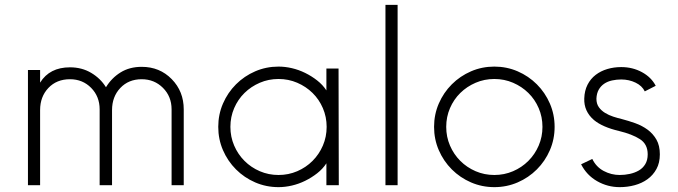

<svg xmlns="http://www.w3.org/2000/svg" viewBox="-20 -776 2790 790"><path d="M95 -488H145V-436Q184 -499 268 -499Q317 -499 355.5 -476Q394 -453 416 -417Q439 -455 476 -478Q513 -501 563 -501Q637 -501 686.5 -450.5Q736 -400 736 -326V-14H686V-326Q686 -379 650.5 -414.5Q615 -450 563 -450Q509 -450 475 -414Q441 -378 441 -323V-14H390V-326Q390 -379 355 -414.5Q320 -450 268 -450Q213 -450 179 -414Q145 -378 145 -323V-14H95Z M1126 -502Q1153 -502 1181 -495.5Q1209 -489 1235.5 -476Q1262 -463 1285 -445Q1308 -427 1323 -404V-494H1373L1374 -14H1323V-104Q1308 -81 1285 -63Q1262 -45 1235.5 -32Q1209 -19 1181 -12.5Q1153 -6 1126 -6Q1075 -6 1030 -25.5Q985 -45 951 -79Q917 -113 897.5 -158Q878 -203 878 -254Q878 -305 897.5 -350Q917 -395 951 -429Q985 -463 1030 -482.5Q1075 -502 1126 -502ZM943.5 -331Q928 -295 928 -254Q928 -213 943.5 -177Q959 -141 986 -114Q1013 -87 1049 -71.5Q1085 -56 1126 -56Q1167 -56 1203 -71.5Q1239 -87 1266 -114Q1293 -141 1308.5 -177Q1324 -213 1324 -254Q1324 -295 1308.5 -331Q1293 -367 1266 -393.5Q1239 -420 1203 -435.5Q1167 -451 1126 -451Q1085 -451 1049 -435.5Q1013 -420 986 -393.5Q959 -367 943.5 -331Z M1566 -756H1616V-14H1566Z M2110 -25.5Q2065 -6 2014 -6Q1963 -6 1918 -25.5Q1873 -45 1839 -79Q1805 -113 1785.5 -158Q1766 -203 1766 -254Q1766 -305 1785.5 -350Q1805 -395 1839 -429Q1873 -463 1918 -482.5Q1963 -502 2014 -502Q2065 -502 2110 -482.5Q2155 -463 2189 -429Q2223 -395 2242.5 -350Q2262 -305 2262 -254Q2262 -203 2242.5 -158Q2223 -113 2189 -79Q2155 -45 2110 -25.5ZM2091 -435.5Q2055 -451 2014 -451Q1973 -451 1937 -435.5Q1901 -420 1874 -393.5Q1847 -367 1831.5 -331Q1816 -295 1816 -254Q1816 -213 1831.5 -177Q1847 -141 1874 -114Q1901 -87 1937 -71.5Q1973 -56 2014 -56Q2055 -56 2091 -71.5Q2127 -87 2154 -114Q2181 -141 2196.5 -177Q2212 -213 2212 -254Q2212 -295 2196.5 -331Q2181 -367 2154 -393.5Q2127 -420 2091 -435.5Z M2530 -6Q2480 -6 2437 -30.5Q2394 -55 2371 -100L2417 -122Q2433 -89 2464 -72.5Q2495 -56 2530 -56Q2551 -56 2571.5 -60.5Q2592 -65 2608.5 -74.5Q2625 -84 2635 -100.5Q2645 -117 2645 -141Q2645 -183 2613 -203.5Q2581 -224 2527 -237Q2459 -253 2424 -282Q2382 -318 2384 -371Q2385 -403 2397.5 -427.5Q2410 -452 2431 -468Q2452 -484 2479 -492Q2506 -500 2536 -500Q2583 -500 2621.5 -479Q2660 -458 2678 -423L2633 -400Q2622 -423 2595 -436Q2568 -449 2536 -449Q2517 -449 2498.5 -445Q2480 -441 2466 -431.5Q2452 -422 2443.5 -407Q2435 -392 2434 -370Q2434 -349 2444 -335Q2454 -321 2469.5 -311.5Q2485 -302 2503.5 -296Q2522 -290 2539 -286Q2566 -279 2594 -269Q2622 -259 2644.5 -242.5Q2667 -226 2681 -201.5Q2695 -177 2695 -141Q2695 -106 2681 -80.5Q2667 -55 2644 -38.5Q2621 -22 2591.5 -14Q2562 -6 2530 -6Z"/></svg>

Font: Leon Sans
Style: Light
Weight: 300
Designer: Jongmin Kim
Version: Version 1.2